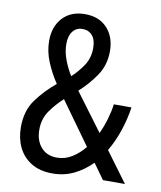

<svg xmlns="http://www.w3.org/2000/svg" viewBox="-83 -791 728 868"><g transform="rotate(10 281.5 -357.5)"><path d="M216 10Q158 10 118.5 -14.5Q79 -39 59.5 -80Q40 -121 40 -172Q40 -247 77 -298Q114 -349 166 -392Q138 -434 118 -481.5Q98 -529 98 -579Q98 -644 135.5 -684.5Q173 -725 238 -725Q303 -725 340 -684.5Q377 -644 377 -579Q377 -515 343.5 -466Q310 -417 267 -379L395 -207Q411 -242 421.5 -278Q432 -314 436 -346H517Q509 -291 491 -237.5Q473 -184 446 -138L548 0H447L396 -71Q360 -34 315 -12Q270 10 216 10ZM177 -578Q177 -542 191 -505Q205 -468 224 -438Q251 -462 275.5 -497.5Q300 -533 300 -580Q300 -618 283 -637.5Q266 -657 238 -657Q210 -657 193.5 -636Q177 -615 177 -578ZM124 -175Q124 -126 150.5 -95Q177 -64 224 -64Q261 -64 293 -84Q325 -104 350 -135L210 -330Q176 -299 150 -262Q124 -225 124 -175Z"/></g></svg>

Font: Noto Sans Mono SemiCondensed
Style: Regular
Weight: 400
Width: 4
Designer: Monotype Design Team
Foundry: Monotype Imaging Inc.
Version: Version 2.014